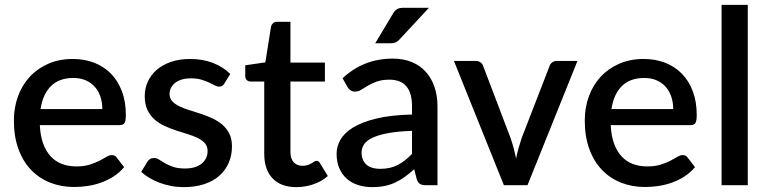

<svg xmlns="http://www.w3.org/2000/svg" viewBox="-20 -760 3156 788"><path d="M400 -312.5Q400 -339.5 392.2 -362.8Q384.5 -386 369.5 -403.2Q354.5 -420.5 332.2 -430.2Q310 -440 281 -440Q222.5 -440 189 -406.5Q155.5 -373 146.5 -312.5ZM143.5 -246.5Q145.5 -203 157 -171.2Q168.5 -139.5 187.8 -118.5Q207 -97.5 233.8 -87.2Q260.5 -77 293.5 -77Q325 -77 348 -84.2Q371 -91.5 388 -100.2Q405 -109 417 -116.2Q429 -123.5 439 -123.5Q452 -123.5 459 -113.5L489.5 -74Q470.5 -51.5 446.5 -36Q422.5 -20.5 395.5 -10.8Q368.5 -1 340 3.2Q311.5 7.5 284.5 7.5Q231.5 7.5 186.2 -10.2Q141 -28 107.8 -62.5Q74.5 -97 55.8 -148Q37 -199 37 -265.5Q37 -318.5 53.8 -364.5Q70.5 -410.5 101.8 -444.5Q133 -478.5 177.8 -498.2Q222.5 -518 279 -518Q326 -518 366 -502.8Q406 -487.5 435 -458Q464 -428.5 480.2 -385.8Q496.5 -343 496.5 -288.5Q496.5 -263.5 491 -255Q485.5 -246.5 471 -246.5Z M901 -417.5Q897 -410.5 892 -407.5Q887 -404.5 879.5 -404.5Q871 -404.5 861 -409.8Q851 -415 837.5 -421.5Q824 -428 805.8 -433.2Q787.5 -438.5 763 -438.5Q743 -438.5 726.8 -433.8Q710.5 -429 699.2 -420.2Q688 -411.5 682 -399.8Q676 -388 676 -374.5Q676 -356.5 687 -344.5Q698 -332.5 716 -323.8Q734 -315 757 -308Q780 -301 804 -293Q828 -285 851 -274.5Q874 -264 892 -248.8Q910 -233.5 921 -211.8Q932 -190 932 -159Q932 -123 919 -92.5Q906 -62 881 -39.5Q856 -17 818.8 -4.5Q781.5 8 733.5 8Q707 8 682.2 3.2Q657.5 -1.5 635.2 -9.8Q613 -18 593.8 -29.5Q574.5 -41 559.5 -54.5L584.5 -95.5Q589 -103 595.8 -107.2Q602.5 -111.5 612.5 -111.5Q623 -111.5 633.2 -104.8Q643.5 -98 657.2 -90Q671 -82 690.5 -75.2Q710 -68.5 739 -68.5Q763 -68.5 780.5 -74.2Q798 -80 809.5 -90Q821 -100 826.5 -112.8Q832 -125.5 832 -140Q832 -159.5 821 -172Q810 -184.5 791.8 -193.5Q773.5 -202.5 750.2 -209.5Q727 -216.5 703 -224.5Q679 -232.5 655.8 -243Q632.5 -253.5 614.2 -269.8Q596 -286 585 -309.2Q574 -332.5 574 -366Q574 -396.5 586.2 -424Q598.5 -451.5 622.2 -472.5Q646 -493.5 680.8 -505.8Q715.5 -518 761 -518Q812.5 -518 854.5 -501.5Q896.5 -485 925 -456.5Z M1196.5 8Q1133 8 1098.8 -27.8Q1064.5 -63.5 1064.5 -128.5V-425.5H1008.5Q999.5 -425.5 993 -431.2Q986.5 -437 986.5 -448.5V-492L1069 -504L1092.5 -651.5Q1095 -660 1101 -665.2Q1107 -670.5 1117 -670.5H1172V-503H1313.5V-425.5H1172V-136Q1172 -108.5 1185.5 -94Q1199 -79.5 1221.5 -79.5Q1234 -79.5 1243 -82.8Q1252 -86 1258.5 -89.8Q1265 -93.5 1269.8 -96.8Q1274.5 -100 1279 -100Q1288 -100 1293.5 -90L1325.5 -37.5Q1300.5 -15.5 1266.5 -3.8Q1232.5 8 1196.5 8Z M1671 -223Q1613.5 -221 1574 -213.8Q1534.5 -206.5 1510 -195.2Q1485.5 -184 1474.8 -168.5Q1464 -153 1464 -134.5Q1464 -116.5 1469.8 -103.8Q1475.5 -91 1485.8 -82.8Q1496 -74.5 1509.8 -70.8Q1523.5 -67 1540 -67Q1582 -67 1612.2 -82.8Q1642.5 -98.5 1671 -128.5ZM1386 -439Q1472.5 -519.5 1592 -519.5Q1636 -519.5 1670.2 -505.2Q1704.5 -491 1727.8 -465Q1751 -439 1763.2 -403.2Q1775.5 -367.5 1775.5 -324V0H1727.5Q1712 0 1704 -4.8Q1696 -9.5 1690.5 -24L1680 -65.5Q1660.5 -48 1641.5 -34.2Q1622.5 -20.5 1602.2 -11Q1582 -1.5 1558.8 3.2Q1535.5 8 1507.5 8Q1476.5 8 1449.8 -0.5Q1423 -9 1403.5 -26.2Q1384 -43.5 1372.8 -69Q1361.5 -94.5 1361.5 -129Q1361.5 -158.5 1377.2 -186.5Q1393 -214.5 1429.2 -236.8Q1465.5 -259 1524.8 -273.5Q1584 -288 1671 -290V-324Q1671 -379 1647.5 -406Q1624 -433 1578.5 -433Q1547.5 -433 1526.5 -425.2Q1505.5 -417.5 1490 -408.5Q1474.5 -399.5 1462.5 -391.8Q1450.5 -384 1437 -384Q1426 -384 1418.2 -389.8Q1410.5 -395.5 1405.5 -404ZM1740.5 -728 1620 -598.5Q1612 -589.5 1604.2 -586Q1596.5 -582.5 1584 -582.5H1520L1592.5 -703.5Q1599.5 -716 1608.8 -722Q1618 -728 1636 -728Z M2350 -510 2145 0H2048L1843 -510H1931.5Q1944 -510 1952.2 -503.8Q1960.5 -497.5 1963 -489L2076 -192Q2083 -171 2088.5 -150.5Q2094 -130 2098 -109Q2102 -130 2107.8 -150.2Q2113.5 -170.5 2120.5 -192L2235.5 -489Q2238.5 -498 2246.5 -504Q2254.5 -510 2266 -510Z M2743 -312.5Q2743 -339.5 2735.2 -362.8Q2727.5 -386 2712.5 -403.2Q2697.5 -420.5 2675.2 -430.2Q2653 -440 2624 -440Q2565.5 -440 2532 -406.5Q2498.5 -373 2489.5 -312.5ZM2486.5 -246.5Q2488.5 -203 2500 -171.2Q2511.5 -139.5 2530.8 -118.5Q2550 -97.5 2576.8 -87.2Q2603.5 -77 2636.5 -77Q2668 -77 2691 -84.2Q2714 -91.5 2731 -100.2Q2748 -109 2760 -116.2Q2772 -123.5 2782 -123.5Q2795 -123.5 2802 -113.5L2832.5 -74Q2813.5 -51.5 2789.5 -36Q2765.5 -20.5 2738.5 -10.8Q2711.5 -1 2683 3.2Q2654.5 7.5 2627.5 7.5Q2574.5 7.5 2529.2 -10.2Q2484 -28 2450.8 -62.5Q2417.5 -97 2398.8 -148Q2380 -199 2380 -265.5Q2380 -318.5 2396.8 -364.5Q2413.5 -410.5 2444.8 -444.5Q2476 -478.5 2520.8 -498.2Q2565.5 -518 2622 -518Q2669 -518 2709 -502.8Q2749 -487.5 2778 -458Q2807 -428.5 2823.2 -385.8Q2839.5 -343 2839.5 -288.5Q2839.5 -263.5 2834 -255Q2828.5 -246.5 2814 -246.5Z M3049 -740V0H2941.5V-740Z"/></svg>

Font: LatoLatin Semibold
Style: Regular
Weight: 600
Designer: Lukasz Dziedzic with Adam Twardoch and Botio Nikoltchev
Foundry: tyPoland Lukasz Dziedzic
Version: Version 2.015; 2015-08-06; http://www.latofonts.com/